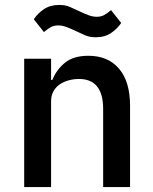

<svg xmlns="http://www.w3.org/2000/svg" viewBox="-20 -758 620 778"><path d="M78 0V-520H187V-434H192Q209 -476 243.5 -504Q278 -532 338 -532Q418 -532 462.5 -479.5Q507 -427 507 -330V0H398V-316Q398 -438 300 -438Q279 -438 258.5 -432.5Q238 -427 222 -416Q206 -405 196.5 -388Q187 -371 187 -348V0ZM368 -607Q343 -607 325 -615Q307 -623 290 -631Q267 -642 249.5 -648.5Q232 -655 216 -655Q199 -655 186 -648Q173 -641 158 -628L117 -680Q132 -703 157.5 -720.5Q183 -738 220 -738Q245 -738 263 -730Q281 -722 298 -714Q321 -703 338.5 -696.5Q356 -690 372 -690Q389 -690 402 -697Q415 -704 430 -717L471 -665Q456 -642 430.5 -624.5Q405 -607 368 -607Z"/></svg>

Font: IBM Plex Sans Hebrew Medm
Style: Regular
Weight: 500
Designer: Mike Abbink, Paul van der Laan, Pieter van Rosmalen, Yanek Iontef
Foundry: Bold Monday
Version: Version 1.3